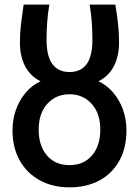

<svg xmlns="http://www.w3.org/2000/svg" viewBox="-20 -796 600 829"><path d="M280 13Q208 13 152 -17.5Q96 -48 65 -103.5Q34 -159 34 -233Q34 -281 49 -322.5Q64 -364 91 -396Q118 -428 155 -445Q111 -467 88.5 -510Q66 -553 66 -613Q66 -655 71 -695Q76 -735 82 -776H193Q186 -736 183.5 -697Q181 -658 181 -625Q181 -553 206.5 -519Q232 -485 280 -485Q329 -485 354 -519Q379 -553 379 -625Q379 -658 376.5 -697Q374 -736 367 -776H478Q485 -735 489.5 -695Q494 -655 494 -613Q494 -553 471.5 -510Q449 -467 405 -445Q442 -428 469 -396Q496 -364 511 -322.5Q526 -281 526 -233Q526 -157 495 -101.5Q464 -46 408.5 -16.5Q353 13 280 13ZM280 -83Q341 -83 377 -124.5Q413 -166 413 -236Q413 -307 375.5 -348Q338 -389 280 -389Q222 -389 184.5 -348Q147 -307 147 -236Q147 -166 183 -124.5Q219 -83 280 -83Z"/></svg>

Font: Ubuntu Sans Mono Medium
Style: Regular
Weight: 500
Monospace: yes
Designer: Dalton Maag Ltd
Foundry: Dalton Maag Ltd
Version: Version 1.006